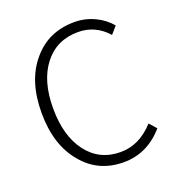

<svg xmlns="http://www.w3.org/2000/svg" viewBox="-136 -852 899 975"><g transform="rotate(-20 313.5 -364.5)"><path d="M368 13Q231 13 147 -89Q60 -192 60 -365Q60 -539 148 -641Q233 -742 374 -742Q434 -742 488 -715Q534 -692 566 -654L532 -615Q467 -688 374 -688Q258 -688 190.5 -601.5Q123 -515 123 -367Q123 -217 190 -129Q257 -41 371 -41Q472 -41 552 -129L586 -91Q496 13 368 13Z"/></g></svg>

Font: GenSekiGothic TW L
Style: Regular
Weight: 300
Version: Version 1.501;PS 1;hotconv 16.6.51;makeotf.lib2.5.65220